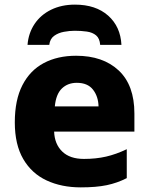

<svg xmlns="http://www.w3.org/2000/svg" viewBox="-20 -800 643 830"><path d="M309 -559Q425 -559 493 -495.5Q561 -432 561 -309V-231H214Q216 -177 249 -145Q282 -113 343 -113Q395 -113 438.5 -123Q482 -133 528 -155V-30Q487 -9 441.5 0.5Q396 10 329 10Q246 10 181.5 -20Q117 -50 80.5 -112.5Q44 -175 44 -271Q44 -368 77 -432Q110 -496 169.5 -527.5Q229 -559 309 -559ZM312 -442Q273 -442 247.5 -417.5Q222 -393 217 -340H406Q405 -383 382 -412.5Q359 -442 312 -442ZM304 -780Q394 -780 447.5 -732.5Q501 -685 505 -606H413Q411 -634 395.5 -647Q380 -660 355.5 -663.5Q331 -667 303 -667Q281 -667 256.5 -662.5Q232 -658 214 -645Q196 -632 193 -606H99Q103 -657 129.5 -696.5Q156 -736 201 -758Q246 -780 304 -780Z"/></svg>

Font: Noto Sans ExtraBold
Style: Regular
Weight: 800
Designer: Monotype Design Team
Foundry: Monotype Imaging Inc.
Version: Version 2.007